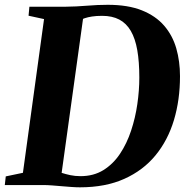

<svg xmlns="http://www.w3.org/2000/svg" viewBox="-34 -771 776 800"><path d="M88.5 -743H239Q283.5 -743.5 328.2 -747.2Q373 -751 415 -751Q499 -751 556.8 -728Q614.5 -705 649.8 -664.2Q685 -623.5 700.5 -569.5Q716 -515.5 716 -453.5Q716 -355 690.8 -270.8Q665.5 -186.5 614 -123.8Q562.5 -61 484 -25.8Q405.5 9.5 299 9.5Q282.5 9.5 262.8 8Q243 6.5 222.2 4.8Q201.5 3 181.8 1.5Q162 0 144.5 0H-14L-10 -36L61.5 -51L149.5 -691.5L85 -705.5ZM219 -23 195 -59Q206.5 -56 222.8 -50.8Q239 -45.5 259 -41.2Q279 -37 301.5 -37Q356 -37 396.8 -62.2Q437.5 -87.5 466 -130.2Q494.5 -173 512.2 -226.5Q530 -280 538.2 -337.2Q546.5 -394.5 546.5 -447.5Q546.5 -513.5 538 -562Q529.5 -610.5 511 -642.2Q492.5 -674 463 -689.5Q433.5 -705 391.5 -705Q367 -705 349.5 -702.2Q332 -699.5 320.2 -695.5Q308.5 -691.5 300.5 -687.5L315 -714.5Z"/></svg>

Font: Merriweather 72pt ExtraBold
Style: Italic
Weight: 800
Italic angle: -7.8°
Version: Version 2.101